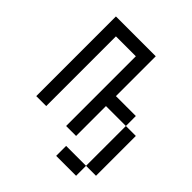

<svg xmlns="http://www.w3.org/2000/svg" viewBox="-176 -614 852 852"><g transform="rotate(45 250.0 -187.5)"><path d="M437.5 62.5H312.5V125H437.5ZM437.5 62.5H500Q500 62.5 500 -187.5H437.5Q437.5 -187.5 437.5 62.5ZM62.5 -500Q62.5 -500 62.5 0H125V-437.5H250V0H312.5V-187.5H437.5V-250H312.5Q312.5 -250 312.5 -500Z"/></g></svg>

Font: CalcUnifontExMono
Style: Regular
Weight: 500
Version: Version 15.0.06